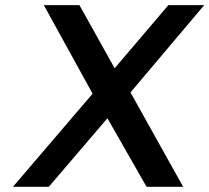

<svg xmlns="http://www.w3.org/2000/svg" viewBox="-20 -720 807 740"><path d="M29.8 0 336.9 -358.9 148.9 -700.2H286.1L421.9 -457L628.9 -700.2H767.1L482.9 -363.8L686 0H544.9L394 -264.2L168 0Z"/></svg>

Font: Trueno
Style: Italic
Weight: 400
Designer: Julieta Ulanovsky
Foundry: Julieta Ulanovsky
Version: Version 3.001b | FøM Fix